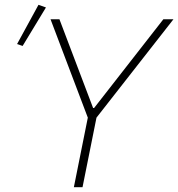

<svg xmlns="http://www.w3.org/2000/svg" viewBox="-20 -778 741 798"><path d="M287 0 345 -289 190 -698H227L367 -329H371L659 -698H701L381 -289L323 0ZM74 -587 51 -595 140 -758 171 -747Z"/></svg>

Font: IBM Plex Sans ExtLt
Style: Italic
Weight: 200
Italic angle: -11°
Designer: Mike Abbink, Paul van der Laan, Pieter van Rosmalen
Foundry: Bold Monday
Version: Version 3.005